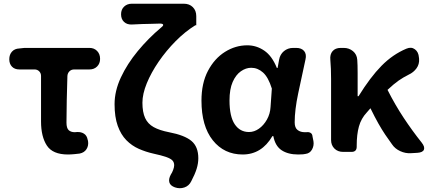

<svg xmlns="http://www.w3.org/2000/svg" viewBox="-20 -818 2328 1034"><path d="M346 14Q264 14 232.5 -34Q201 -82 201 -164V-409Q201 -424 191 -434Q181 -444 166 -444H84Q59 -444 44.5 -459Q30 -474 30 -499Q30 -524 44.5 -540Q59 -556 84 -557L112 -560H462Q487 -560 503 -543.5Q519 -527 519 -501Q519 -476 503 -460Q487 -444 462 -444H380Q364 -444 354 -434Q344 -424 343 -409Q341 -340 339.5 -278.5Q338 -217 338 -158Q338 -128 350 -117Q362 -106 383 -106Q392 -106 395 -107Q417 -108 432.5 -98Q448 -88 452 -66L454 -59Q458 -34 446 -15Q434 4 409 9Q403 10 382 12Q361 14 346 14Z M1010 158Q998 183 973 191.5Q948 200 922 191Q897 182 892 164Q887 146 900 122Q907 112 912.5 97Q918 82 918 72Q918 56 908.5 46Q899 36 875 27.5Q851 19 805 9Q765 0 727.5 -16.5Q690 -33 660.5 -63Q631 -93 614 -140.5Q597 -188 597 -257Q597 -328 631 -401Q665 -474 722 -543Q779 -612 848 -670Q861 -680 858.5 -685.5Q856 -691 841 -691Q811 -690 789 -689.5Q767 -689 744.5 -688.5Q722 -688 690 -686Q664 -685 648 -700Q632 -715 632 -741Q632 -767 648.5 -782.5Q665 -798 690 -798H970Q1000 -798 1018.5 -779.5Q1037 -761 1037 -731V-682H1032Q977 -648 926 -596.5Q875 -545 834.5 -486Q794 -427 770.5 -369.5Q747 -312 747 -265Q747 -214 761.5 -182.5Q776 -151 807.5 -133.5Q839 -116 890 -106Q974 -90 1011 -59Q1048 -28 1048 34Q1048 62 1039 91Q1030 120 1010 158Z M1287 14Q1187 14 1126 -62.5Q1065 -139 1065 -276Q1065 -370 1100 -436.5Q1135 -503 1191.5 -538.5Q1248 -574 1312 -574Q1361 -574 1403 -545.5Q1445 -517 1471 -452H1475L1483 -496Q1488 -525 1509 -542.5Q1530 -560 1559 -560H1575Q1604 -560 1618 -543Q1632 -526 1625 -497Q1605 -405 1586 -315.5Q1567 -226 1567 -159Q1567 -130 1582.5 -118Q1598 -106 1621 -106Q1626 -106 1627 -106Q1628 -106 1630 -106Q1643 -108 1652.5 -102.5Q1662 -97 1663 -83L1668 -58Q1672 -34 1660.5 -13Q1649 8 1625 11Q1621 12 1612 13Q1603 14 1586 14Q1531 14 1496.5 -9Q1462 -32 1452 -85H1447Q1389 14 1287 14ZM1321 -107Q1349 -107 1374.5 -125Q1400 -143 1417.5 -174Q1435 -205 1437 -242L1444 -341Q1425 -402 1396.5 -427.5Q1368 -453 1333 -453Q1304 -453 1277 -434Q1250 -415 1233 -376.5Q1216 -338 1216 -277Q1216 -191 1244 -149Q1272 -107 1321 -107Z M2193 7Q2164 9 2135.5 -4Q2107 -17 2091 -41Q2072 -67 2054.5 -93Q2037 -119 2018 -152.5Q1999 -186 1975 -235L1955 -212Q1925 -180 1913 -137Q1901 -94 1901 -33V-28Q1901 0 1873 0H1828Q1799 0 1781 -18Q1763 -36 1763 -64V-393Q1763 -426 1762 -447Q1761 -468 1759 -496Q1756 -525 1771 -542.5Q1786 -560 1815 -560H1831Q1860 -560 1881 -542.5Q1902 -525 1904 -496Q1905 -488 1905.5 -465Q1906 -442 1906 -423V-300H1911Q1974 -402 2034.5 -463.5Q2095 -525 2169 -556Q2195 -567 2214.5 -552.5Q2234 -538 2236 -509L2237 -501Q2239 -472 2223 -450Q2207 -428 2181 -416Q2151 -401 2126 -383.5Q2101 -366 2067 -334Q2108 -253 2154 -183.5Q2200 -114 2251 -50Q2269 -27 2263 -12Q2257 3 2228 5Z"/></svg>

Font: Chiron GoRound TC
Style: Bold
Weight: 700
Designer: Ryoko NISHIZUKA 西塚涼子 (kana, bopomofo & ideographs); Paul D. Hunt (Latin, Greek & Cyrillic); Sandoll Communications 산돌커뮤니
Foundry: Adobe
Version: Version 1.000;hotconv 1.1.1;makeotfexe 2.6.0